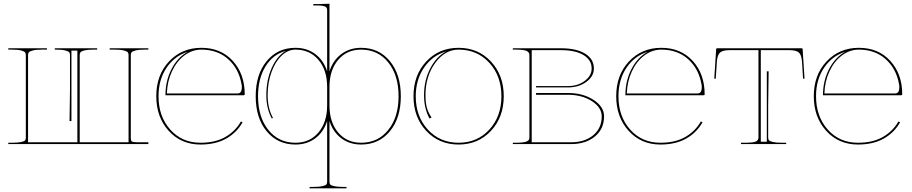

<svg xmlns="http://www.w3.org/2000/svg" viewBox="-20 -782 4949 1042"><path d="M24.9 0V-7.3H44.9Q77.1 -7.3 94.5 -11.2Q111.8 -15.1 116 -20Q120.1 -24.9 120.1 -33.7V-483.9Q120.1 -492.7 116 -498Q111.8 -503.4 94.5 -508.1Q77.1 -512.7 44.9 -512.7H24.9V-520H234.9V-512.7H207.5Q175.3 -512.7 158 -508.1Q140.6 -503.4 136.5 -498Q132.3 -492.7 132.3 -483.9V-9.8H399.9V-507.3H367.7V-125H357.4Q359.9 -260.3 359.9 -300.3V-483.4Q359.9 -492.2 356 -497.8Q352.1 -503.4 334.7 -508.1Q317.4 -512.7 285.2 -512.7H277.3V-520H507.3V-512.7H487.3Q456.1 -512.7 438.7 -508.5Q421.4 -504.4 417 -498.5Q412.6 -492.7 412.6 -483.9V-9.8H677.7V-483.9Q677.7 -492.7 673.6 -498Q669.4 -503.4 652.1 -508.1Q634.8 -512.7 602.5 -512.7H575.2V-520H785.2V-512.7H765.1Q732.9 -512.7 715.6 -508.1Q698.2 -503.4 694.1 -498Q689.9 -492.7 689.9 -483.9V-33.7Q689.9 -17.6 696.5 -13.7Q703.1 -9.8 730 -9.8H785.2V0Z M1270 -274.9Q1292.5 -274.9 1292.5 -309.1Q1292.5 -317.4 1291 -324.2Q1275.9 -409.7 1218 -461.2Q1160.2 -512.7 1072.8 -512.7Q1022.9 -512.7 980.7 -481Q938.5 -449.2 913.1 -394.5Q887.7 -339.8 885.7 -274.9ZM877.9 -265.1Q877.9 -344.2 911.6 -408.4Q945.3 -472.7 1000 -501.5Q927.2 -478.5 883.8 -414.1Q840.3 -349.6 840.3 -259.8Q840.3 -149.9 904.1 -78.6Q967.8 -7.3 1067.9 -7.3Q1148.4 -7.3 1202.9 -38.6Q1257.3 -69.8 1287.6 -123L1296.4 -118.2Q1265.1 -62.5 1208 -30Q1150.9 2.4 1067.9 2.4Q962.9 2.4 895.5 -72Q828.1 -146.5 828.1 -259.8Q828.1 -375 897.5 -448.7Q966.8 -522.5 1072.8 -522.5Q1178.7 -522.5 1243.4 -451.4Q1308.1 -380.4 1308.1 -270Q1308.1 -265.1 1302.7 -265.1Z M1768.1 -310.1V-210Q1768.1 -118.7 1815.2 -63Q1862.3 -7.3 1939.9 -7.3Q2031.2 -7.3 2087.2 -76.9Q2143.1 -146.5 2143.1 -259.8Q2143.1 -373.5 2087.2 -443.1Q2031.2 -512.7 1939.9 -512.7Q1862.3 -512.7 1815.2 -457Q1768.1 -401.4 1768.1 -310.1ZM1768.1 205.1Q1768.1 213.9 1772 219Q1775.9 224.1 1793.2 228.3Q1810.5 232.4 1842.8 232.4H1860.4V240.2H1660.2V232.4H1680.2Q1712.4 232.4 1729.7 228.3Q1747.1 224.1 1751.2 219Q1755.4 213.9 1755.4 205.1V-125Q1736.3 -65.4 1691.2 -31.5Q1646 2.4 1583.5 2.4Q1486.8 2.4 1427.2 -69.6Q1367.7 -141.6 1367.7 -259.8Q1367.7 -377.9 1427.2 -450.2Q1486.8 -522.5 1583.5 -522.5Q1646 -522.5 1691.2 -488.5Q1736.3 -454.6 1755.4 -395V-727.5Q1755.4 -741.2 1743.7 -746.8Q1731.9 -752.4 1702.6 -752.4H1680.2V-759.8H1702.6L1768.1 -761.7V-395Q1787.1 -454.6 1832.3 -488.5Q1877.4 -522.5 1939.9 -522.5Q2036.6 -522.5 2095.9 -450.2Q2155.3 -377.9 2155.3 -259.8Q2155.3 -141.6 2095.9 -69.6Q2036.6 2.4 1939.9 2.4Q1877.4 2.4 1832.3 -31.5Q1787.1 -65.4 1768.1 -125ZM1583.5 -512.7Q1542.5 -512.7 1507.8 -479.5Q1473.1 -446.3 1452.9 -389.4Q1432.6 -332.5 1432.6 -265.1Q1432.6 -194.3 1461.4 -142.1L1455.1 -138.7Q1425.3 -193.8 1425.3 -265.1Q1425.3 -347.7 1454.8 -413.6Q1484.4 -479.5 1531.2 -505.9Q1461.4 -487.3 1420.9 -421.4Q1380.4 -355.5 1380.4 -259.8Q1380.4 -146.5 1436.3 -76.9Q1492.2 -7.3 1583.5 -7.3Q1661.1 -7.3 1708.3 -63Q1755.4 -118.7 1755.4 -210V-310.1Q1755.4 -401.4 1708.3 -457Q1661.1 -512.7 1583.5 -512.7Z M2224.1 -259.8Q2224.1 -374 2293.2 -448.2Q2362.3 -522.5 2468.8 -522.5Q2575.2 -522.5 2644.5 -448Q2713.9 -373.5 2713.9 -259.8Q2713.9 -146 2644.5 -71.8Q2575.2 2.4 2468.8 2.4Q2362.3 2.4 2293.2 -71.8Q2224.1 -146 2224.1 -259.8ZM2468.8 -512.7Q2394.5 -512.7 2341.8 -440.2Q2289.1 -367.7 2289.1 -265.1Q2289.1 -230.5 2295.4 -202.1Q2301.3 -175.8 2321.8 -144.5L2311 -138.7Q2281.2 -193.8 2281.2 -265.1Q2281.2 -345.2 2314.7 -410.2Q2348.1 -475.1 2401.4 -502.9Q2326.7 -481 2281.5 -415.3Q2236.3 -349.6 2236.3 -259.8Q2236.3 -149.9 2302 -78.6Q2367.7 -7.3 2468.8 -7.3Q2569.8 -7.3 2635.5 -78.6Q2701.2 -149.9 2701.2 -259.8Q2701.2 -369.6 2635.5 -441.2Q2569.8 -512.7 2468.8 -512.7Z M2763.2 0V-7.3H2778.3Q2802.7 -7.3 2818.6 -9.5Q2834.5 -11.7 2841.6 -15.9Q2848.6 -20 2850.8 -24.4Q2853 -28.8 2853 -35.2V-484.4Q2853 -498 2838.4 -505.4Q2823.7 -512.7 2778.3 -512.7H2763.2V-520H3025.4Q3108.4 -520 3155.8 -490.7Q3203.1 -461.4 3203.1 -410.2Q3203.1 -367.7 3162.1 -337.6Q3121.1 -307.6 3063 -307.6H2889.2V-314.9H3063Q3115.7 -314.9 3153.3 -343Q3190.9 -371.1 3190.9 -410.2Q3190.9 -456.5 3146.7 -483.2Q3102.5 -509.8 3025.4 -509.8H2865.7V-9.8H3078.1Q3153.8 -9.8 3199.7 -48.3Q3245.6 -86.9 3245.6 -150.4Q3245.6 -198.7 3191.9 -233.2Q3138.2 -267.6 3063 -267.6H2889.2V-277.3H3063Q3143.6 -277.3 3200.9 -240.2Q3258.3 -203.1 3258.3 -150.4Q3258.3 -82.5 3208.7 -41.3Q3159.2 0 3078.1 0Z M3766.1 -274.9Q3788.6 -274.9 3788.6 -309.1Q3788.6 -317.4 3787.1 -324.2Q3772 -409.7 3714.1 -461.2Q3656.2 -512.7 3568.8 -512.7Q3519 -512.7 3476.8 -481Q3434.6 -449.2 3409.2 -394.5Q3383.8 -339.8 3381.8 -274.9ZM3374 -265.1Q3374 -344.2 3407.7 -408.4Q3441.4 -472.7 3496.1 -501.5Q3423.3 -478.5 3379.9 -414.1Q3336.4 -349.6 3336.4 -259.8Q3336.4 -149.9 3400.1 -78.6Q3463.9 -7.3 3564 -7.3Q3644.5 -7.3 3699 -38.6Q3753.4 -69.8 3783.7 -123L3792.5 -118.2Q3761.2 -62.5 3704.1 -30Q3647 2.4 3564 2.4Q3459 2.4 3391.6 -72Q3324.2 -146.5 3324.2 -259.8Q3324.2 -375 3393.6 -448.7Q3462.9 -522.5 3568.8 -522.5Q3674.8 -522.5 3739.5 -451.4Q3804.2 -380.4 3804.2 -270Q3804.2 -265.1 3798.8 -265.1Z M4001.5 0V-7.3H4021.5Q4067.4 -7.3 4081.8 -13.9Q4096.2 -20.5 4096.2 -35.2V-509.8H3939Q3901.9 -509.8 3887.5 -496.6Q3873 -483.4 3870.6 -447.3L3864.3 -354.5L3856.4 -355.5L3866.7 -515.6Q3866.7 -520 3872.1 -520H4331.1Q4335.9 -520 4335.9 -515.6L4346.2 -355.5L4338.4 -354.5L4332.5 -447.3Q4330.1 -483.4 4315.7 -496.6Q4301.3 -509.8 4264.2 -509.8H4108.9V-12.7H4141.6V-395H4151.4Q4148.9 -245.6 4148.9 -205.6V-35.2Q4148.9 -26.4 4153.1 -21Q4157.2 -15.6 4174.6 -11.5Q4191.9 -7.3 4224.1 -7.3H4246.6V0Z M4838.4 -274.9Q4860.8 -274.9 4860.8 -309.1Q4860.8 -317.4 4859.4 -324.2Q4844.2 -409.7 4786.4 -461.2Q4728.5 -512.7 4641.1 -512.7Q4591.3 -512.7 4549.1 -481Q4506.8 -449.2 4481.4 -394.5Q4456.1 -339.8 4454.1 -274.9ZM4446.3 -265.1Q4446.3 -344.2 4480 -408.4Q4513.7 -472.7 4568.4 -501.5Q4495.6 -478.5 4452.1 -414.1Q4408.7 -349.6 4408.7 -259.8Q4408.7 -149.9 4472.4 -78.6Q4536.1 -7.3 4636.2 -7.3Q4716.8 -7.3 4771.2 -38.6Q4825.7 -69.8 4856 -123L4864.7 -118.2Q4833.5 -62.5 4776.4 -30Q4719.2 2.4 4636.2 2.4Q4531.2 2.4 4463.9 -72Q4396.5 -146.5 4396.5 -259.8Q4396.5 -375 4465.8 -448.7Q4535.2 -522.5 4641.1 -522.5Q4747.1 -522.5 4811.8 -451.4Q4876.5 -380.4 4876.5 -270Q4876.5 -265.1 4871.1 -265.1Z"/></svg>

Font: ZnikomitNo25
Style: Regular
Weight: 100
Designer: gluk
Foundry: gluk
Version: Version 0.56